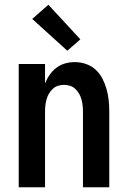

<svg xmlns="http://www.w3.org/2000/svg" viewBox="-20 -790 540 810"><path d="M59 0V-520H170V-438Q178 -458 190 -475Q202 -492 218.5 -504.5Q235 -517 255 -522.5Q275 -528 296 -528Q320 -528 343 -520Q366 -512 383.5 -496Q401 -480 412 -458.5Q423 -437 429.5 -414Q436 -391 438.5 -367.5Q441 -344 441 -320V0H330V-320Q330 -333 328.5 -346Q327 -359 323.5 -371.5Q320 -384 313.5 -395Q307 -406 297.5 -415Q288 -424 275.5 -428Q263 -432 250 -432Q237 -432 224.5 -428Q212 -424 202.5 -415Q193 -406 186.5 -395Q180 -384 176.5 -371.5Q173 -359 171.5 -346Q170 -333 170 -320V0ZM264 -576 116 -710 184 -770 319 -624Z"/></svg>

Font: Iosevka SS08 Regular
Style: Bold
Weight: 700
Monospace: yes
Designer: Belleve Invis
Foundry: Belleve Invis
Version: Version 16.3.4; ttfautohint (v1.8.4)